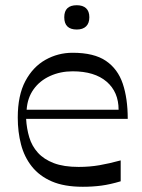

<svg xmlns="http://www.w3.org/2000/svg" viewBox="-20 -701 544 735"><path d="M297 14Q226 14 178.5 -6.5Q131 -27 102 -63.5Q73 -100 60.5 -148Q48 -196 48 -251Q48 -336 77 -390.5Q106 -445 154 -472Q202 -499 258 -499Q340 -499 385.5 -468Q431 -437 450 -380.5Q469 -324 469 -246H80Q82 -209 92 -175.5Q102 -142 125 -116.5Q148 -91 186 -76.5Q224 -62 281 -62Q323 -62 360.5 -68.5Q398 -75 442 -87V-7Q402 5 368.5 9.5Q335 14 297 14ZM434 -281Q434 -349 388 -388.5Q342 -428 258 -428Q211 -428 171.5 -410Q132 -392 108.5 -359Q85 -326 82 -281ZM274 -588Q226 -588 226 -635Q226 -658 238 -669.5Q250 -681 274 -681Q297 -681 309.5 -669.5Q322 -658 322 -635Q322 -612 309.5 -600Q297 -588 274 -588Z"/></svg>

Font: Ojuju Medium
Style: Regular
Weight: 500
Designer: Chisaokwu Joboson, Mirko Velimirovic
Foundry: Udi Foundry
Version: Version 1.000